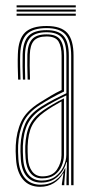

<svg xmlns="http://www.w3.org/2000/svg" viewBox="-20 -705 355 731"><path d="M251 0V-492.5Q251 -549 229.2 -573.5Q207.5 -598 157.5 -598Q105.2 -598 82 -574.8Q58.8 -551.5 57 -498.5Q56.2 -476.8 56.8 -451.5Q57.2 -426.2 58 -402H49Q48 -427 47.6 -452Q47.2 -477 48 -498.8Q49.8 -556.2 75.2 -581.1Q100.8 -606 157.5 -606Q212.5 -606 236.2 -579.6Q260 -553.2 260 -492.5V0ZM233 0V-22.2L235 -87.8H233Q224.5 -56 199.8 -32.9Q175 -9.8 136.8 -9.8Q102 -9.8 81.9 -33.2Q61.8 -56.8 59.2 -100.2Q58.2 -116.8 57.9 -127.6Q57.5 -138.5 58.2 -150.8Q60.2 -198 76.1 -234.1Q92 -270.2 137 -299Q160 -313.5 186.9 -327.4Q213.8 -341.2 232.8 -350V-492.5Q232.8 -540.5 215.4 -561.4Q198 -582.2 157.5 -582.2Q115 -582.2 95.9 -562.6Q76.8 -543 75.2 -497.8Q74.5 -476 74.9 -450.8Q75.2 -425.5 76 -402H67.2Q66.2 -426.2 65.9 -451.8Q65.5 -477.2 66.2 -498Q67.8 -547.2 89 -568.8Q110.2 -590.2 157.5 -590.2Q202.8 -590.2 222.4 -567.5Q242 -544.8 242 -492.5V0ZM133 6.2Q90.8 6.2 67.4 -21.8Q44 -49.8 41 -99.2Q39.8 -115.5 39.6 -128.6Q39.5 -141.8 40 -151.8Q42.5 -202.5 60.8 -241.9Q79 -281.2 129.2 -313.2Q152.5 -328 172.9 -340Q193.2 -352 214.5 -362.2V-492.5Q214.5 -527.8 202.8 -547Q191 -566.2 157.5 -566.2Q123.2 -566.2 108.9 -549.6Q94.5 -533 93.5 -497Q92.8 -478 93 -455.1Q93.2 -432.2 94.2 -402H85.2Q84.2 -432.5 84 -455.4Q83.8 -478.2 84.2 -497.5Q85.8 -538 102.5 -556.1Q119.2 -574.2 157.5 -574.2Q195.5 -574.2 209.6 -553.5Q223.8 -532.8 223.8 -492.5V-356.5Q199.2 -345 176.1 -332Q153 -319 132.5 -305.8Q85.5 -275.8 68.4 -238.1Q51.2 -200.5 49 -151.2Q48.5 -137.8 48.8 -127.1Q49 -116.5 50 -99.8Q53 -52.5 74.9 -27.1Q96.8 -1.8 135 -1.8Q167.8 -1.8 191.8 -18.9Q215.8 -36 227.2 -64.2H229.2L224.8 -9.2V0H215.5V-4.5L221.8 -45H220Q207.2 -21.2 184.5 -7.5Q161.8 6.2 133 6.2ZM139.2 -17.5Q170.2 -17.5 191 -33.1Q211.8 -48.8 222.1 -71.6Q232.5 -94.5 232.5 -115.5V-341.8Q212 -332.2 187.1 -318.9Q162.2 -305.5 141 -292Q102.2 -266.8 85.6 -233.5Q69 -200.2 67 -149Q66.5 -136 67 -125.9Q67.5 -115.8 68.2 -101Q70.8 -59.5 89.5 -38.5Q108.2 -17.5 139.2 -17.5ZM140.5 -25.8Q112.2 -25.8 96.1 -45.9Q80 -66 77.5 -101.5Q75.5 -129 76.2 -148.8Q78.2 -198.5 93.9 -229.9Q109.5 -261.2 144.8 -285Q161.2 -296.2 182.4 -308.5Q203.5 -320.8 223.5 -330.5V-114.8Q223.5 -94.2 215 -73.6Q206.5 -53 188.2 -39.4Q170 -25.8 140.5 -25.8ZM141.5 -33.5Q180 -33.5 197.1 -59.6Q214.2 -85.8 214.2 -114.5V-319Q198.5 -310.5 181.9 -300.4Q165.2 -290.2 148.2 -278Q115.8 -254.8 101.4 -225.8Q87 -196.8 85.2 -148.5Q85 -137.8 85.2 -127.2Q85.5 -116.8 86.2 -102.5Q88.2 -71.2 102.4 -52.4Q116.5 -33.5 141.5 -33.5ZM268.5 -676.8H43.2V-684.8H268.5ZM268.5 -660.8H43.2V-668.8H268.5ZM268.5 -645H43.2V-653H268.5Z"/></svg>

Font: Big Shoulders Inline Display Light
Style: Regular
Weight: 300
Designer: Patric King
Foundry: XO Type Co
Version: Version 1.000